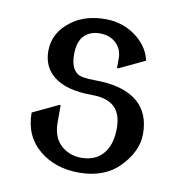

<svg xmlns="http://www.w3.org/2000/svg" viewBox="-68 -611 657 686"><g transform="rotate(10 261.0 -268.5)"><path d="M58.6 -172.4 151.4 -216.3H156.2V-153.8Q156.2 -99.1 188 -70.8Q218.3 -43.9 261.2 -43.9Q311 -43.9 338.9 -75.7Q368.2 -108.4 368.2 -169.9Q368.2 -226.1 336.9 -250.5Q310.1 -271.5 260.7 -271.5Q166.5 -271.5 120.1 -309.1Q79.1 -342.3 79.1 -399.9Q79.1 -467.8 141.1 -512.2Q189.5 -546.9 261.2 -546.9Q330.1 -546.9 380.9 -503.9Q419.9 -470.2 429.2 -425.8L336.4 -381.8H331.5V-419.4Q331.5 -443.8 316.9 -462.9Q293.5 -493.2 250 -493.2Q215.3 -493.2 193.4 -471.7Q171.9 -449.7 171.9 -402.8Q171.9 -353.5 198.2 -335.4Q212.9 -325.2 260.7 -325.2Q364.3 -325.2 416 -281.7Q463.9 -241.7 463.9 -166Q463.9 -102.5 407.7 -44.9Q354.5 9.8 261.2 9.8Q176.8 9.8 119.1 -37.1Q58.6 -86.4 58.6 -172.4Z"/></g></svg>

Font: Nova Slim
Style: Book
Weight: 400
Version: Version 2.000